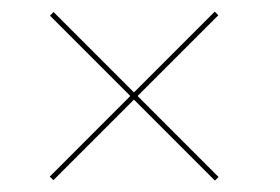

<svg xmlns="http://www.w3.org/2000/svg" viewBox="-20 -554 492 337"><path d="M357.2 -237 215.1 -379.1 73.7 -237.7 67.3 -244 208.7 -385.5 67.7 -526.5 74 -532.9 215.1 -391.8 356.9 -533.6 363.2 -527.2 221.5 -385.5 363.6 -243.3Z"/></svg>

Font: Bodoni* 24pt
Style: Bold
Weight: 700
Version: Version 2.3